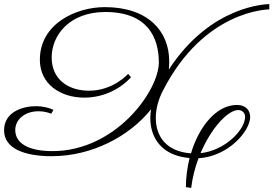

<svg xmlns="http://www.w3.org/2000/svg" viewBox="-59 -703 1344 944"><path d="M571 -340C570 -339 498 -257 379 -257C277 -257 195 -312 195 -421C195 -527 280 -644 459 -644C667 -644 722 -518 722 -396C722 -257 510 40 199 40C78 40 16 0 16 -64C16 -113 60 -156 131 -156C157 -156 177 -150 193 -144L204 -163C182 -173 151 -181 119 -181C54 -181 -39 -154 -39 -62C-39 26 59 65 195 65C393 65 578 -33 684 -166C681 -151 680 -137 680 -123C680 -21 740 63 873 74C862 120 855 168 855 217L881 221C887 170 900 121 917 75C1062 67 1171 -58 1171 -128C1171 -160 1150 -187 1106 -187C1006 -187 920 -83 880 51C757 42 707 -34 707 -123C707 -167 719 -215 745 -263C947 -653 1256 -656 1265 -657V-683C1253 -682 978 -679 771 -361C772 -374 773 -387 773 -401C773 -549 670 -668 456 -668C317 -668 137 -588 137 -409C137 -288 240 -223 355 -223C438 -223 523 -256 585 -323ZM1113 -162C1131 -162 1146 -148 1146 -129C1146 -63 1045 38 927 50C979 -73 1061 -162 1113 -162Z"/></svg>

Font: Parisienne
Style: Regular
Weight: 400
Designer: Astigmatic (AOETI)
Foundry: Astigmatic (AOETI)
Version: Version 1.000